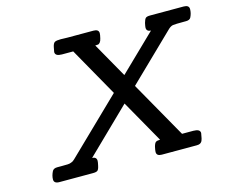

<svg xmlns="http://www.w3.org/2000/svg" viewBox="-98 -832 1158 969"><g transform="rotate(-15 481.0 -347.5)"><path d="M70.8 -21Q70.8 -41 82 -63Q88.9 -75.2 107.9 -75.2H130.9Q150.9 -75.2 162.4 -75.7Q173.8 -76.2 181.4 -79.6Q189 -83 190.9 -84Q192.9 -85 200.2 -91.8L481 -363.8L336.9 -619.1H277.8Q243.2 -619.1 243.2 -640.6Q243.2 -644 248 -666Q252 -685.1 260.5 -689.9Q269 -694.8 292 -694.8Q295.9 -694.8 307.4 -694.3Q318.8 -693.8 327.1 -693.8H462.9Q489.7 -693.8 490.2 -673.8Q490.2 -665 485.8 -647Q482.9 -633.8 477.5 -627.4Q472.2 -621.1 467.5 -620.1Q462.9 -619.1 452.1 -619.1L555.2 -437L743.2 -619.1Q720.2 -620.1 720.2 -640.1Q720.2 -646 724.1 -664.1Q729 -682.1 735.1 -688Q741.2 -693.8 757.8 -693.8H934.1Q961.9 -693.8 961.9 -672.9Q961.9 -651.9 952.1 -631.8Q946.3 -619.1 926.3 -619.1Q925.3 -619.1 924.8 -619.1H917Q869.1 -619.1 857.7 -617.2Q846.2 -615.2 834 -604L592.8 -370.1L759.8 -75.2H818.8Q854 -75.2 854 -54.2Q854 -50.3 849.1 -27.8Q846.2 -16.6 843.5 -12.2Q840.8 -7.8 835 -3.9Q829.1 0 816.9 0H633.8Q606.9 0 606.9 -21Q606.9 -28.8 610.8 -46.9Q615.7 -65.9 622.8 -70.6Q629.9 -75.2 645 -75.2L519 -297.9L290 -75.2Q313 -74.2 313 -54.2Q313 -46.4 309.1 -29.8Q305.2 -10.7 298.6 -5.4Q292 0 274.9 0H99.1Q70.8 0 70.8 -21Z"/></g></svg>

Font: CMU Concrete
Style: BoldItalic
Weight: 700
Italic angle: -14.04°
Version: Version 0.7.0